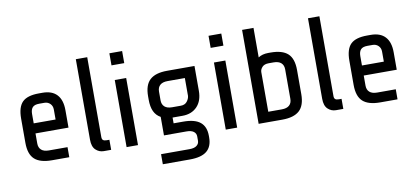

<svg xmlns="http://www.w3.org/2000/svg" viewBox="-77 -969 3065 1409"><g transform="rotate(-10 1456.0 -265.0)"><path d="M70 -160V-340Q70 -426 107 -463Q144 -500 230 -500H257Q328 -500 364.5 -460.5Q401 -421 401 -345V-215H155V-140Q155 -109 174 -92Q193 -75 230 -75H369V0H240Q152 0 111 -37.5Q70 -75 70 -160ZM318 -290V-365Q318 -391 301 -408Q284 -425 258 -425H220Q184 -425 169.5 -408.5Q155 -392 155 -360V-290Z M541 -100V-700H626V-105Q626 -89 634 -82Q642 -75 661 -75H681V0H626Q592 0 566.5 -24Q541 -48 541 -100Z M791 -610V-700H886V-610ZM796 0V-500H881V0Z M1238 170H1036V95H1248Q1284 95 1302 81Q1320 67 1320 45V13Q1320 -10 1302 -23.5Q1284 -37 1248 -37H1081V-175Q1048 -193 1032 -227Q1016 -261 1016 -315V-340Q1016 -424 1057.5 -462Q1099 -500 1186 -500H1390V-315Q1390 -240 1349 -197.5Q1308 -155 1240 -155H1166V-112H1238Q1324 -112 1364.5 -78.5Q1405 -45 1405 23V35Q1405 103 1364.5 136.5Q1324 170 1238 170ZM1305 -292V-425H1176Q1139 -425 1120 -408Q1101 -391 1101 -360V-295Q1101 -264 1120 -247Q1139 -230 1176 -230H1240Q1271 -230 1287 -250Q1303 -270 1305 -292Z M1530 -610V-700H1625V-610ZM1535 0V-500H1620V0Z M1956 0H1780V-700H1865V-480Q1895 -500 1940 -500H1956Q2044 -500 2085 -462.5Q2126 -425 2126 -340V-160Q2126 -76 2084.5 -38Q2043 0 1956 0ZM1865 -370V-75H1966Q2003 -75 2022 -92Q2041 -109 2041 -140V-360Q2041 -391 2022 -408Q2003 -425 1966 -425H1930Q1897 -425 1881 -407.5Q1865 -390 1865 -370Z M2271 -100V-700H2356V-105Q2356 -89 2364 -82Q2372 -75 2391 -75H2411V0H2356Q2322 0 2296.5 -24Q2271 -48 2271 -100Z M2516 -160V-340Q2516 -426 2553 -463Q2590 -500 2676 -500H2703Q2774 -500 2810.5 -460.5Q2847 -421 2847 -345V-215H2601V-140Q2601 -109 2620 -92Q2639 -75 2676 -75H2815V0H2686Q2598 0 2557 -37.5Q2516 -75 2516 -160ZM2764 -290V-365Q2764 -391 2747 -408Q2730 -425 2704 -425H2666Q2630 -425 2615.5 -408.5Q2601 -392 2601 -360V-290Z"/></g></svg>

Font: Share Tech
Style: Regular
Weight: 400
Designer: Ralph du Carrois
Foundry: Carrois Type Design
Version: Version 1.100